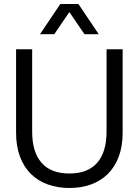

<svg xmlns="http://www.w3.org/2000/svg" viewBox="-20 -925 690 955"><path d="M325 10Q267 10 218 -7.5Q169 -25 134 -59.5Q99 -94 79.5 -145.5Q60 -197 60 -265V-680H140V-270Q140 -169 186.5 -115.5Q233 -62 325 -62Q417 -62 463.5 -115.5Q510 -169 510 -270V-680H590V-265Q590 -197 570.5 -145.5Q551 -94 516 -59.5Q481 -25 432.5 -7.5Q384 10 325 10ZM280 -905H370L471 -755H400L325 -865L250 -755H179Z"/></svg>

Font: CyStack Display
Style: Regular
Weight: 400
Designer: Weizhong Zhang
Foundry: 本地遙控
Version: Version 1.000;Glyphs 3.1.2 (3151)